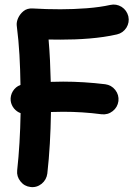

<svg xmlns="http://www.w3.org/2000/svg" viewBox="-20 -738 593 824"><path d="M25.9 -305.2C29.3 -280.3 46.4 -260.3 68.4 -252.4C66.9 -166 62 -81.5 53.7 -6.8C51.8 10.7 56.6 26.4 67.9 40.5C79.1 54.7 93.3 62.5 110.8 64.5C128.4 66.9 144.5 62 158.7 50.8C172.9 39.1 180.7 24.4 183.1 6.8C192.4 -75.2 197.3 -164.1 198.7 -257.3C216.3 -257.8 233.9 -258.3 251 -258.3C305.7 -258.3 360.8 -254.9 416 -247.6C433.6 -245.6 449.7 -250 463.9 -261.2C478 -272.5 485.8 -286.6 488.3 -304.2C490.2 -321.8 485.8 -337.9 474.6 -352.1C463.4 -366.2 449.2 -374 431.6 -376.5C370.6 -383.8 310.5 -387.7 251 -387.7C232.9 -387.7 215.3 -387.2 197.8 -386.7C196.3 -449.2 193.8 -507.8 188.5 -568.4C205.6 -567.9 222.7 -567.9 239.7 -567.9C320.3 -567.9 408.2 -573.2 481.9 -590.3C499 -594.2 512.7 -604 522.5 -619.1C531.7 -634.3 534.7 -650.4 530.8 -668C526.4 -685.1 517.1 -698.7 502 -708.5C486.8 -717.8 470.2 -720.7 453.1 -716.8C424.3 -710.4 391.1 -705.6 352.5 -702.6C314 -699.7 276.4 -698.2 239.7 -698.2C200.2 -698.2 159.7 -699.2 120.1 -701.7C104.5 -702.6 91.3 -698.7 81.1 -690.4C59.6 -673.3 49.8 -647 51.8 -628.9C63 -541.5 66.4 -463.9 67.9 -373.5C40.5 -363.8 22.5 -335 25.9 -305.2Z"/></svg>

Font: Mikhak
Style: Bold
Weight: 700
Designer: Amin Abedi
Version: Version 3.2